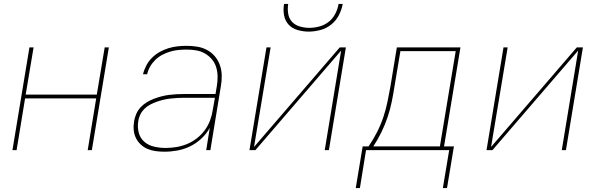

<svg xmlns="http://www.w3.org/2000/svg" viewBox="-20 -760 3040 972"><path d="M43 0 129 -520H150L110 -281H470L510 -520H531L445 0H424L467 -262H107L64 0Z M812 8Q790 8 768 5Q746 2 727 -6Q708 -14 692.5 -28.5Q677 -43 668 -61.5Q659 -80 657 -102Q655 -124 659 -147Q662 -165 670 -183.5Q678 -202 692 -217Q706 -232 723.5 -242.5Q741 -253 759.5 -260Q778 -267 797 -272Q816 -277 835 -279.5Q854 -282 873 -283Q892 -284 911 -284H1071L1078 -326Q1082 -350 1081.5 -374.5Q1081 -399 1074 -421Q1067 -443 1052 -460.5Q1037 -478 1017 -489.5Q997 -501 973.5 -505Q950 -509 925 -509Q905 -509 884 -507Q863 -505 842.5 -499Q822 -493 802.5 -483Q783 -473 767 -457.5Q751 -442 740 -423Q729 -404 725 -384H704Q709 -406 720.5 -428Q732 -450 749.5 -467.5Q767 -485 788.5 -497Q810 -509 833 -516Q856 -523 879 -525.5Q902 -528 925 -528Q953 -528 979.5 -523.5Q1006 -519 1029 -506.5Q1052 -494 1068.5 -474Q1085 -454 1093.5 -429.5Q1102 -405 1102.5 -377.5Q1103 -350 1098 -323L1045 0H1024L1042 -113Q1026 -83 999.5 -58.5Q973 -34 942 -19Q911 -4 878 2Q845 8 812 8ZM818 -11Q845 -11 872.5 -15.5Q900 -20 926 -30.5Q952 -41 975.5 -59Q999 -77 1016 -100Q1033 -123 1043 -149.5Q1053 -176 1057 -203L1068 -265H911Q894 -265 877 -264Q860 -263 842.5 -261Q825 -259 808 -255Q791 -251 774 -245Q757 -239 740.5 -230.5Q724 -222 711 -209Q698 -196 690 -179.5Q682 -163 680 -146Q675 -116 682.5 -88Q690 -60 711 -42Q732 -24 760.5 -17.5Q789 -11 818 -11Z M1243 0 1329 -520H1350L1266 -16L1700 -520H1731L1645 0H1624L1707 -504L1273 0ZM1543 -600Q1514 -600 1486.5 -608Q1459 -616 1441 -635.5Q1423 -655 1418 -683Q1413 -711 1418 -740H1439Q1435 -715 1439 -690.5Q1443 -666 1458.5 -649.5Q1474 -633 1497.5 -626Q1521 -619 1546 -619Q1571 -619 1597 -626Q1623 -633 1644 -649.5Q1665 -666 1677.5 -690.5Q1690 -715 1694 -740H1715Q1710 -711 1695.5 -683Q1681 -655 1656.5 -635.5Q1632 -616 1602 -608Q1572 -600 1543 -600Z M1781 192 1816 -19H1846Q1870 -54 1889 -91.5Q1908 -129 1921 -168Q1934 -207 1942 -246.5Q1950 -286 1957 -325L1989 -520H2311L2228 -19H2278L2243 192H2222L2254 0H1833L1802 192ZM2207 -19 2287 -501H2007L1977 -322Q1971 -283 1963 -244Q1955 -205 1942 -166.5Q1929 -128 1911 -91Q1893 -54 1870 -19Z M2443 0 2529 -520H2550L2466 -16L2900 -520H2931L2845 0H2824L2907 -504L2473 0Z"/></svg>

Font: Iosevka SS04 Th Ex Obl
Style: Regular
Weight: 100
Width: 7
Italic angle: -9°
Monospace: yes
Designer: Belleve Invis
Foundry: Belleve Invis
Version: Version 19.0.0; ttfautohint (v1.8.4)